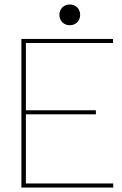

<svg xmlns="http://www.w3.org/2000/svg" viewBox="-20 -833 543 853"><path d="M75 0V-660H482V-642H95V-343H406V-325H95V-18H483V0ZM290 -721Q270 -721 257 -734Q244 -747 244 -767Q244 -787 257 -800Q270 -813 290 -813Q310 -813 323 -800Q336 -787 336 -767Q336 -747 323 -734Q310 -721 290 -721Z"/></svg>

Font: Lil Grotesk Thin
Style: Regular
Weight: 100
Designer: Bastien Sozeau
Foundry: NBR — Bastien Sozeau
Version: Version 3.003; ttfautohint (v1.8.4.7-5d5b);gftools[0.9.33]